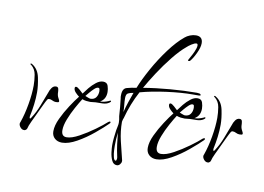

<svg xmlns="http://www.w3.org/2000/svg" viewBox="-63 -573 998 725"><g transform="rotate(10 436.0 -210.5)"><path d="M55 -13Q48 -13 42 -20Q36 -27 36 -34Q36 -37 38 -41Q49 -72 56 -112.5Q63 -153 63 -185Q63 -204 59.5 -225.5Q56 -247 40 -260Q37 -260 37 -264Q37 -265 39 -265Q42 -265 44 -263Q67 -249 73.5 -217.5Q80 -186 80 -162Q80 -139 77 -115Q74 -91 69 -68V-63Q69 -63 69.5 -61.5Q70 -60 71 -60Q73 -60 74 -62Q75 -64 76 -65Q91 -88 101.5 -115.5Q112 -143 122 -169Q124 -177 130.5 -186.5Q137 -196 147 -196Q155 -196 156.5 -188.5Q158 -181 158 -176Q158 -164 163 -155Q168 -146 168 -143Q168 -139 163 -138.5Q158 -138 156 -138Q149 -138 142.5 -141.5Q136 -145 129 -145Q126 -145 123 -142Q117 -132 112 -121Q107 -110 102 -100Q95 -84 86.5 -67Q78 -50 71 -33Q69 -27 67.5 -21.5Q66 -16 59 -13Z M205 9Q188 9 177 -1Q166 -11 166 -28Q166 -50 179 -77.5Q192 -105 209 -131Q226 -157 239 -173Q232 -178 224.5 -186Q217 -194 217 -202Q217 -208 222 -208Q227 -208 236.5 -199.5Q246 -191 250 -187Q257 -197 268 -210.5Q279 -224 292.5 -234.5Q306 -245 319 -245Q334 -245 338 -232.5Q342 -220 342 -209Q342 -181 320 -169Q336 -169 354 -177Q356 -179 359 -179Q361 -179 361 -177Q361 -175 359.5 -174Q358 -173 356 -171Q346 -164 331 -163.5Q316 -163 304 -163Q300 -163 294.5 -162Q289 -161 284 -161Q276 -161 268.5 -162Q261 -163 253 -166Q244 -152 231 -128.5Q218 -105 208.5 -80.5Q199 -56 199 -38Q199 -14 219 -14Q238 -14 266.5 -29.5Q295 -45 322.5 -65Q350 -85 364 -98Q366 -99 367.5 -100Q369 -101 370 -101Q373 -101 373 -98Q373 -96 370 -93Q353 -76 323.5 -51.5Q294 -27 262 -9Q230 9 205 9ZM282 -173Q297 -173 304 -183Q311 -193 311 -207Q311 -210 310 -214.5Q309 -219 304 -219Q298 -219 289.5 -211Q281 -203 273.5 -194Q266 -185 262 -180Q264 -179 272 -176Q280 -173 282 -173Z M424 57Q411 57 404.5 43Q398 29 396 12Q394 -5 394 -14Q394 -28 395.5 -43Q397 -58 399 -72Q400 -78 402 -87Q404 -96 404 -102Q404 -114 401 -127Q400 -144 398.5 -161Q397 -178 395 -194Q394 -197 394 -200Q394 -203 394 -206Q394 -232 410.5 -236.5Q427 -241 447 -244Q460 -277 483.5 -319.5Q507 -362 536 -401Q565 -440 592 -462Q600 -469 611.5 -473.5Q623 -478 634 -478Q660 -478 660 -452Q660 -436 649 -413Q638 -390 628 -379Q627 -378 623 -378Q620 -378 620 -380Q620 -381 626.5 -392Q633 -403 639.5 -417.5Q646 -432 646 -441Q646 -448 641 -448Q634 -448 622.5 -440.5Q611 -433 606 -428Q583 -409 557 -376.5Q531 -344 508.5 -309.5Q486 -275 471 -248Q518 -256 573 -260.5Q628 -265 675 -265Q678 -265 684 -264Q690 -263 690 -258Q690 -257 687.5 -256.5Q685 -256 683 -256H663Q617 -256 561 -248.5Q505 -241 461 -229Q434 -179 419 -122Q418 -121 416.5 -115Q415 -109 415 -108Q415 -72 423.5 -35.5Q432 1 441 36V39Q441 45 436 51Q431 57 424 57ZM414 -145Q419 -165 425.5 -184.5Q432 -204 439 -223Q426 -221 418.5 -217Q411 -213 411 -198Q411 -185 412.5 -172Q414 -159 414 -145ZM417 41Q419 41 420 37Q421 33 421 32Q421 27 420 24Q415 2 412 -20.5Q409 -43 407 -65Q404 -40 404 -14Q404 -11 404.5 2.5Q405 16 408 28.5Q411 41 417 41Z M567 9Q550 9 539 -1Q528 -11 528 -28Q528 -50 541 -77.5Q554 -105 571 -131Q588 -157 601 -173Q594 -178 586.5 -186Q579 -194 579 -202Q579 -208 584 -208Q589 -208 598.5 -199.5Q608 -191 612 -187Q619 -197 630 -210.5Q641 -224 654.5 -234.5Q668 -245 681 -245Q696 -245 700 -232.5Q704 -220 704 -209Q704 -181 682 -169Q698 -169 716 -177Q718 -179 721 -179Q723 -179 723 -177Q723 -175 721.5 -174Q720 -173 718 -171Q708 -164 693 -163.5Q678 -163 666 -163Q662 -163 656.5 -162Q651 -161 646 -161Q638 -161 630.5 -162Q623 -163 615 -166Q606 -152 593 -128.5Q580 -105 570.5 -80.5Q561 -56 561 -38Q561 -14 581 -14Q600 -14 628.5 -29.5Q657 -45 684.5 -65Q712 -85 726 -98Q728 -99 729.5 -100Q731 -101 732 -101Q735 -101 735 -98Q735 -96 732 -93Q715 -76 685.5 -51.5Q656 -27 624 -9Q592 9 567 9ZM644 -173Q659 -173 666 -183Q673 -193 673 -207Q673 -210 672 -214.5Q671 -219 666 -219Q660 -219 651.5 -211Q643 -203 635.5 -194Q628 -185 624 -180Q626 -179 634 -176Q642 -173 644 -173Z M759 -13Q752 -13 746 -20Q740 -27 740 -34Q740 -37 742 -41Q753 -72 760 -112.5Q767 -153 767 -185Q767 -204 763.5 -225.5Q760 -247 744 -260Q741 -260 741 -264Q741 -265 743 -265Q746 -265 748 -263Q771 -249 777.5 -217.5Q784 -186 784 -162Q784 -139 781 -115Q778 -91 773 -68V-63Q773 -63 773.5 -61.5Q774 -60 775 -60Q777 -60 778 -62Q779 -64 780 -65Q795 -88 805.5 -115.5Q816 -143 826 -169Q828 -177 834.5 -186.5Q841 -196 851 -196Q859 -196 860.5 -188.5Q862 -181 862 -176Q862 -164 867 -155Q872 -146 872 -143Q872 -139 867 -138.5Q862 -138 860 -138Q853 -138 846.5 -141.5Q840 -145 833 -145Q830 -145 827 -142Q821 -132 816 -121Q811 -110 806 -100Q799 -84 790.5 -67Q782 -50 775 -33Q773 -27 771.5 -21.5Q770 -16 763 -13Z"/></g></svg>

Font: Sassy Frass
Style: Regular
Weight: 400
Designer: Robert E. Leuschke
Foundry: Robert E. Leuschke
Version: Version 1.010; ttfautohint (v1.8.3)